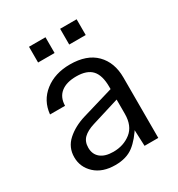

<svg xmlns="http://www.w3.org/2000/svg" viewBox="-165 -789 844 908"><g transform="rotate(-30 257.0 -334.5)"><path d="M51 -119Q51 -173 90.5 -208.5Q130 -244 190 -262L372 -316V-259L210 -209Q171 -197 151 -177.5Q131 -158 131 -125Q131 -89 155.5 -69Q180 -49 225 -49Q281 -49 321 -80.5Q361 -112 361 -178V-325Q361 -388 334.5 -417Q308 -446 250 -446Q196 -446 166 -422Q136 -398 135 -352H53Q60 -424 115 -467Q170 -510 252 -510Q344 -510 392.5 -461Q441 -412 441 -330V0H366L361 -120L375 -107Q340 -49 301.5 -19.5Q263 10 202 10Q132 10 91.5 -27.5Q51 -65 51 -119ZM127 -679H217V-593H127ZM297 -679H387V-593H297Z"/></g></svg>

Font: TASA Orbiter VF Text
Style: Regular
Weight: 400
Designer: Weizhong Zhang
Foundry: 本地遙控
Version: Version 1.001;Glyphs 3.2 (3192)